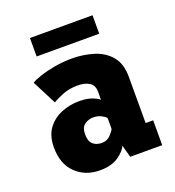

<svg xmlns="http://www.w3.org/2000/svg" viewBox="-125 -764 799 875"><g transform="rotate(-20 275.0 -327.0)"><path d="M212 11Q142 11 95.8 -33.5Q49.5 -78 49.5 -158.5Q49.5 -215.5 76.2 -250.8Q103 -286 144.2 -302Q185.5 -318 229 -318Q267.5 -318 292.8 -308Q318 -298 325.5 -289.5V-329Q325.5 -360 304.2 -373.8Q283 -387.5 247 -387.5Q205.5 -387.5 172.5 -374Q139.5 -360.5 124 -350.5L64 -467.5Q78 -477 109 -487.2Q140 -497.5 180.8 -504.8Q221.5 -512 265.5 -512Q319 -512 368.5 -497Q418 -482 449.2 -445.5Q480.5 -409 480.5 -345.5V-120.5H517V0H362L345.5 -60Q337 -37 303 -13Q269 11 212 11ZM262.5 -103.5Q288 -103.5 304.8 -121Q321.5 -138.5 325.5 -149V-201Q320 -209 302.8 -217.8Q285.5 -226.5 265 -226.5Q241 -226.5 222.2 -213Q203.5 -199.5 203.5 -166Q203.5 -132.5 220 -118Q236.5 -103.5 262.5 -103.5ZM117.5 -575.5V-665H421V-575.5Z"/></g></svg>

Font: Trispace SemiCondensed
Style: Bold
Weight: 700
Width: 4
Designer: Tyler Finck
Foundry: Etcetera Type Company
Version: Version 1.210; ttfautohint (v1.8.3)